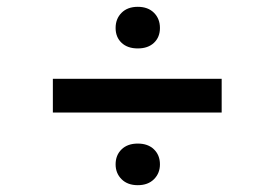

<svg xmlns="http://www.w3.org/2000/svg" viewBox="-20 -637 803 563"><path d="M384 -617Q414 -617 431.5 -599.5Q449 -582 449 -555Q449 -528 431.5 -511.5Q414 -495 384 -495Q354 -495 336.5 -511.5Q319 -528 319 -555Q319 -582 336.5 -599.5Q354 -617 384 -617ZM135 -406H630V-307H135ZM384 -216Q414 -216 431.5 -199Q449 -182 449 -155Q449 -129 431.5 -111.5Q414 -94 384 -94Q354 -94 336.5 -111.5Q319 -129 319 -155Q319 -182 336.5 -199Q354 -216 384 -216Z"/></svg>

Font: Freesentation 6 SemiBold
Style: Regular
Weight: 600
Designer: glyphs from Roboto by Christian Robertson / Hangul glyphs from Noto Sans CJK(Source Han Sans) by Jang Soo-young and Kang
Foundry: PT&
Version: Version 2.001